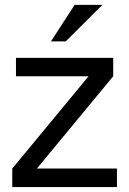

<svg xmlns="http://www.w3.org/2000/svg" viewBox="-20 -760 525 780"><path d="M283.2 -740.2H396L247.1 -591.8H187ZM44.9 -450.2V-524.9H439.9V-450.2L129.9 -75.2H455.1V0H29.8V-75.2L339.8 -450.2Z"/></svg>

Font: Miedinger*
Style: Book
Weight: 400
Version: Version 001.000